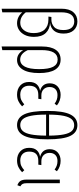

<svg xmlns="http://www.w3.org/2000/svg" viewBox="684 -1466 984 2393"><g transform="rotate(90 1176.5 -269.0)"><path d="M439 -199Q439 -134 415.5 -86.5Q392 -39 353.5 -14Q315 11 270 11Q189 11 133 -54V195L88 203V-541Q88 -639 131 -690Q174 -741 247 -741Q314 -741 356 -696Q398 -651 398 -569Q398 -493 363 -450.5Q328 -408 263 -400Q341 -398 390 -347.5Q439 -297 439 -199ZM392 -197Q392 -286 347.5 -333Q303 -380 223 -380H186L191 -417H225Q276 -417 315 -451Q354 -485 354 -566Q354 -636 325 -669Q296 -702 247 -702Q133 -702 133 -540V-98Q162 -62 193.5 -45.5Q225 -29 265 -29Q320 -29 356 -74.5Q392 -120 392 -197Z M890 -264Q890 -130 846 -59.5Q802 11 727 11Q650 11 604 -66V195L559 203V-301Q559 -411 600.5 -471.5Q642 -532 722 -532Q805 -532 847.5 -464Q890 -396 890 -264ZM841 -264Q841 -384 811.5 -439.5Q782 -495 722 -495Q604 -495 604 -294V-123Q648 -28 722 -28Q779 -28 810 -86Q841 -144 841 -264Z M1293 -486 1272 -457Q1247 -475 1222 -484Q1197 -493 1165 -493Q1117 -493 1090.5 -466.5Q1064 -440 1064 -394Q1064 -349 1092 -320.5Q1120 -292 1167 -292H1216L1211 -254H1164Q1105 -254 1076.5 -226Q1048 -198 1048 -140Q1048 -87 1078 -58Q1108 -29 1160 -29Q1198 -29 1225 -41.5Q1252 -54 1280 -79L1305 -52Q1275 -22 1239.5 -5.5Q1204 11 1158 11Q1088 11 1044.5 -29.5Q1001 -70 1001 -140Q1001 -201 1031 -234.5Q1061 -268 1112 -276Q1018 -301 1018 -396Q1018 -459 1058 -495.5Q1098 -532 1162 -532Q1236 -532 1293 -486Z M1716 -370Q1716 -170 1673 -79.5Q1630 11 1538 11Q1447 11 1404.5 -78.5Q1362 -168 1362 -368Q1362 -564 1406 -652.5Q1450 -741 1540 -741Q1630 -741 1673 -653.5Q1716 -566 1716 -370ZM1408 -388H1670Q1669 -503 1655 -571.5Q1641 -640 1613 -670.5Q1585 -701 1540 -701Q1495 -701 1466.5 -670.5Q1438 -640 1423.5 -571.5Q1409 -503 1408 -388ZM1670 -351H1408Q1408 -234 1422.5 -163Q1437 -92 1465 -60.5Q1493 -29 1538 -29Q1584 -29 1612.5 -60.5Q1641 -92 1655 -162.5Q1669 -233 1670 -351Z M2114 -486 2093 -457Q2068 -475 2043 -484Q2018 -493 1986 -493Q1938 -493 1911.5 -466.5Q1885 -440 1885 -394Q1885 -349 1913 -320.5Q1941 -292 1988 -292H2037L2032 -254H1985Q1926 -254 1897.5 -226Q1869 -198 1869 -140Q1869 -87 1899 -58Q1929 -29 1981 -29Q2019 -29 2046 -41.5Q2073 -54 2101 -79L2126 -52Q2096 -22 2060.5 -5.5Q2025 11 1979 11Q1909 11 1865.5 -29.5Q1822 -70 1822 -140Q1822 -201 1852 -234.5Q1882 -268 1933 -276Q1839 -301 1839 -396Q1839 -459 1879 -495.5Q1919 -532 1983 -532Q2057 -532 2114 -486Z M2263 -108Q2263 -75 2272 -58Q2281 -41 2302 -30L2288 7Q2250 -7 2234 -32.5Q2218 -58 2218 -105V-522H2263Z"/></g></svg>

Font: Fira Sans Extra Condensed ExtraLight
Style: Regular
Weight: 275
Width: 1
Designer: Carrois Corporate & Edenspiekermann AG
Foundry: Carrois Corporate GbR & Edenspiekermann AG
Version: Version 4.203